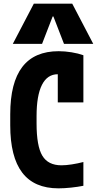

<svg xmlns="http://www.w3.org/2000/svg" viewBox="-20 -1020 540 1050"><path d="M300 10Q167 10 101.5 -76Q36 -162 36 -335V-395Q36 -568 102 -654Q168 -740 301 -740Q335 -740 371.5 -734Q408 -728 436 -718V-460H296V-691L366 -584Q332 -614 296 -614Q239 -614 209.5 -556Q180 -498 180 -385V-345Q180 -221 211.5 -168.5Q243 -116 316 -116Q341 -116 373 -121Q405 -126 436 -134V-4Q406 2 368.5 6Q331 10 300 10ZM50 -780 165 -1000H375L490 -780H330L272 -930H268L210 -780Z"/></svg>

Font: M PLUS 1 Code
Style: Bold
Weight: 700
Designer: Coji Morishita
Foundry: UNDERFOREST DESIGN
Version: Version 1.002